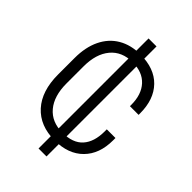

<svg xmlns="http://www.w3.org/2000/svg" viewBox="-268 -925 1150 1150"><g transform="rotate(45 307.5 -350.0)"><path d="M55.5 -419.8Q55.5 -511.2 87.5 -577.6Q119.5 -644 179 -679Q238.5 -714 319.5 -714Q438.2 -714 502.9 -647.1Q567.5 -580.2 567.5 -463V-450.2H494V-461.5Q494 -549 448.4 -598.5Q402.8 -648 319.5 -648Q229.2 -648 179.1 -587.9Q129 -527.8 129 -422.2V-277.8Q129 -171.5 179.1 -111.8Q229.2 -52 319.5 -52Q408.5 -52 451.2 -99.9Q494 -147.8 494 -236.2V-254.2H567.5V-234.8Q567.5 -118.8 501.5 -52.4Q435.5 14 319.5 14Q195.8 14 125.6 -63.4Q55.5 -140.8 55.5 -280.2ZM353.5 116H286V-816H353.5Z"/></g></svg>

Font: Space Grotesk Variable
Style: Regular
Weight: 400
Designer: Florian Karsten (Space Grotesk), Colophon Foundry (Space Mono)
Foundry: Florian Karsten
Version: Version 1.106